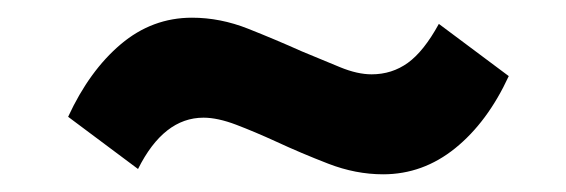

<svg xmlns="http://www.w3.org/2000/svg" viewBox="-20 -396 640 217"><path d="M413 -199Q382 -199 351 -211Q320 -223 292 -236Q268 -247 247 -255Q226 -263 210 -263Q165 -263 136 -205L57 -264Q81 -316 116.5 -346Q152 -376 197 -376Q229 -376 260.5 -363.5Q292 -351 321 -338Q345 -328 364.5 -320Q384 -312 400 -312Q423 -312 441 -325Q459 -338 476 -369L555 -310Q531 -258 494.5 -228.5Q458 -199 413 -199Z"/></svg>

Font: Mulish Black
Style: Italic
Weight: 900
Italic angle: -9°
Designer: Vernon Adams
Foundry: Vernon Adams
Version: Version 3.603; ttfautohint (v1.8.3)